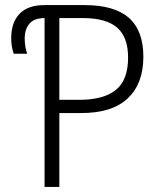

<svg xmlns="http://www.w3.org/2000/svg" viewBox="-20 -734 640 754"><path d="M155 -663Q115 -663 96 -641.5Q77 -620 77 -582Q77 -566 80 -549Q83 -532 87 -523H34Q24 -550 24 -584Q24 -646 57 -680Q90 -714 154 -714H312Q429 -714 486 -664Q543 -614 543 -511Q543 -406 482 -348Q421 -290 298 -290H213V0H155ZM292 -342Q386 -342 434.5 -380.5Q483 -419 483 -508Q483 -588 440 -625.5Q397 -663 306 -663H213V-342Z"/></svg>

Font: Noto Sans Mono UI Light
Style: Regular
Weight: 300
Monospace: yes
Designer: Monotype Design team
Foundry: Monotype Imaging Inc.
Version: Version 1.000